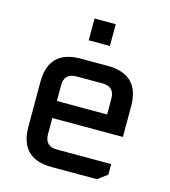

<svg xmlns="http://www.w3.org/2000/svg" viewBox="-108 -806 791 893"><g transform="rotate(15 288.0 -359.5)"><path d="M70 -154V-369Q70 -522 223 -522H353Q507 -522 507 -369V-221H167V-144Q167 -85 226 -85H487V-34L441 0H223Q70 0 70 -154ZM167 -303H409V-379Q409 -437 351 -437H226Q167 -437 167 -379ZM237 -614V-719H339V-614Z"/></g></svg>

Font: Oxanium Medium
Style: Regular
Weight: 500
Designer: Severin Meyer
Version: Version 1.001